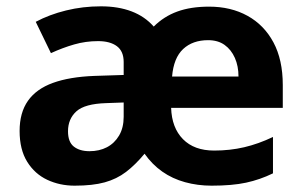

<svg xmlns="http://www.w3.org/2000/svg" viewBox="-20 -577 957 607"><path d="M641 -556Q710 -556 762.5 -527Q815 -498 844.5 -443Q874 -388 874 -308V-236H521Q523 -173 558.5 -137Q594 -101 657 -101Q707 -101 752 -111.5Q797 -122 843 -144V-29Q802 -9 758 0.5Q714 10 649 10Q605 10 565 -1Q525 -12 493 -34.5Q461 -57 437 -91Q408 -56 378.5 -33.5Q349 -11 311 -0.5Q273 10 216 10Q169 10 129.5 -8.5Q90 -27 66 -65.5Q42 -104 42 -163Q42 -221 68.5 -258.5Q95 -296 147.5 -315Q200 -334 278 -337L371 -340V-381Q371 -415 349.5 -431Q328 -447 290 -447Q251 -447 214.5 -436.5Q178 -426 141 -409L93 -508Q136 -531 189 -544Q242 -557 299 -557Q354 -557 396 -541Q438 -525 466 -493Q498 -525 540.5 -540.5Q583 -556 641 -556ZM316 -251Q248 -249 221.5 -225Q195 -201 195 -162Q195 -128 213.5 -113.5Q232 -99 263 -99Q294 -99 318 -111.5Q342 -124 356.5 -148.5Q371 -173 371 -208V-253ZM638 -450Q589 -450 559 -422Q529 -394 524 -335H734Q734 -368 722.5 -394Q711 -420 690 -435Q669 -450 638 -450Z"/></svg>

Font: Noto Sans Devanagari
Style: Regular
Weight: 400
Designer: Jelle Bosma - Monotype Design Team
Foundry: Monotype Imaging Inc.
Version: Version 2.003